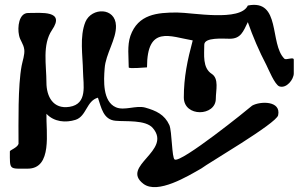

<svg xmlns="http://www.w3.org/2000/svg" viewBox="-20 -478 1277 798"><path d="M1010 -455C979 -387 778 -426 716 -426C633 -426 554 -419 522 -329C508 -288 515 -241 515 -198C515 -191 583 -198 591 -198C591 -375 687 -326 781 -310C759 -228 744 -157 744 -73C744 10 877 6 877 -68C877 -102 891 -151 860 -171C821 -196 829 -251 829 -292C829 -324 908 -317 935 -317C981 -317 991 -347 1010 -386C1031 -326 1057 -265 1087 -208C1096 -190 1122 -126 1141 -119C1171 -109 1201 -148 1201 -173V-230C1201 -243 1169 -227 1162 -234C1099 -296 1149 -483 1010 -455ZM97 -424C58 -424 52 -364 59 -332C63 -309 78 -297 81 -271C83 -250 74 -226 70 -205C54 -120 57 32 57 120C52 136 21 146 21 151C21 230 17 223 95 223C199 223 171 70 173 -5C205 29 253 33 294 20C340 5 339 -59 387 -72C401 -31 409 20 461 24C502 28 585 19 615 54C697 149 479 212 576 286C635 331 761 254 817 222C842 202 1129 35 1136 1C1149 -60 1062 -58 1028 -39C1010 -23 732 201 706 185C694 179 695 68 684 42C664 -2 629 -18 583 -31C545 -41 497 -17 462 -32C406 -56 411 -144 415 -194C419 -254 464 -315 462 -371C460 -448 361 -448 335 -387C310 -325 324 -248 325 -181C326 -125 345 -46 269 -34C200 -23 173 -78 173 -135C173 -207 155 -292 196 -353C253 -436 151 -424 97 -424Z"/></svg>

Font: Philokalia
Style: Regular
Weight: 400
Version: Version 001.010